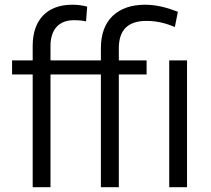

<svg xmlns="http://www.w3.org/2000/svg" viewBox="-20 -780 881 800"><path d="M190.4 -469.7H400.4V0H475.1V-469.7H590.8V-528.3H475.1V-579.1C475.1 -654.8 513.2 -692.9 589.8 -692.9C639.2 -692.9 676.8 -680.7 708.5 -667.5L721.2 -731C674.3 -749 630.9 -760.3 584.5 -760.3C527.3 -760.3 482.4 -744.6 449.7 -713.9C417 -682.6 400.4 -637.7 400.4 -579.1V-528.3H190.4V-588.9C190.4 -657.7 226.6 -695.8 287.1 -695.8C307.1 -695.8 324.2 -694.3 338.4 -690.9L343.3 -752.4C323.2 -757.8 302.7 -760.3 280.8 -760.3C178.7 -760.3 116.2 -699.7 116.2 -588.9V-528.3H30.3V-469.7H116.2V0H190.4ZM685.1 -528.3V0H759.3V-528.3Z"/></svg>

Font: Vazirmatn Light
Style: Regular
Weight: 300
Designer: Saber Rastikerdar
Foundry: Saber Rastikerdar
Version: Version 33.003